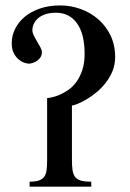

<svg xmlns="http://www.w3.org/2000/svg" viewBox="-20 -698 485 718"><path d="M410.6 -484.9Q410.6 -456.5 400.9 -432.6Q391.1 -408.7 375.7 -388.9Q360.4 -369.1 341.6 -353.5Q322.8 -337.9 304.7 -327.1Q286.6 -316.4 271.7 -310.3Q256.8 -304.2 249 -303.2V-101.1Q249 -78.1 251.2 -62.3Q253.4 -46.4 260.7 -36.6Q268.1 -26.9 282.5 -22.7Q296.9 -18.6 321.3 -18.6V0H90.8V-18.6Q113.3 -18.6 126.5 -23.4Q139.6 -28.3 146.2 -38.3Q152.8 -48.3 154.5 -64Q156.2 -79.6 156.2 -101.1V-331.1Q163.1 -331.5 176 -334.5Q189 -337.4 204.6 -344.2Q220.2 -351.1 236.6 -362.5Q252.9 -374 266.1 -392.3Q279.3 -410.6 287.8 -436.3Q296.4 -461.9 296.4 -496.6Q296.4 -570.8 268.1 -610.6Q239.7 -650.4 189.5 -650.4Q166 -650.4 149.2 -644.5Q132.3 -638.7 121.8 -629.2Q111.3 -619.6 106.2 -608.2Q101.1 -596.7 101.1 -585.9Q101.1 -575.7 106.7 -564.5Q112.3 -553.2 118.9 -542.2Q125.5 -531.2 131.1 -521Q136.7 -510.7 136.7 -502.4Q136.7 -492.2 131.6 -484.1Q126.5 -476.1 118.7 -470.7Q110.8 -465.3 102.3 -462.6Q93.8 -460 87.4 -460Q82.5 -460 72 -463.1Q61.5 -466.3 50.8 -474.9Q40 -483.4 32 -498.3Q23.9 -513.2 23.9 -537.1Q23.9 -564.5 36.4 -589.8Q48.8 -615.2 72 -634.8Q95.2 -654.3 128.9 -666Q162.6 -677.7 205.1 -677.7Q244.6 -677.7 281.7 -664.3Q318.8 -650.9 347.4 -626Q376 -601.1 393.3 -565.4Q410.6 -529.8 410.6 -484.9Z"/></svg>

Font: Doulos SIL
Style: Regular
Weight: 400
Designer: Walt Agee, Victor Gaultney, Peter Martin, Debbi Hosken
Foundry: SIL International
Version: Version 4.110; 2011; Maintenance release